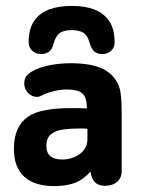

<svg xmlns="http://www.w3.org/2000/svg" viewBox="-20 -619 482 650"><path d="M274 -252Q254 -253 244 -253Q234 -253 229.5 -253Q225 -253 220 -253Q169 -253 133 -246Q97 -239 75 -224Q27 -191 27 -115Q27 -53 62 -21Q97 11 163 11Q206 11 235 -0.5Q264 -12 286 -38Q291 -11 303 -0.5Q315 10 335 10Q361 10 376.5 -3.5Q392 -17 392 -40V-225Q392 -281 388 -306Q384 -331 371 -349Q352 -378 314.5 -391.5Q277 -405 221 -405Q175 -405 136 -395.5Q97 -386 77 -369Q62 -358 62 -336Q62 -318 75 -304.5Q88 -291 105 -291Q113 -291 122 -296Q140 -305 162.5 -310.5Q185 -316 206 -316Q243 -316 258 -303.5Q273 -291 274 -259ZM276 -183V-147Q276 -126 263.5 -110.5Q251 -95 231.5 -87Q212 -79 191 -79Q137 -79 137 -124Q137 -152 152.5 -164.5Q168 -177 193.5 -180.5Q219 -184 247 -184Q257 -184 262 -184Q267 -184 276 -183ZM161 -470Q168 -496 181.5 -506.5Q195 -517 223 -517Q249 -517 263 -507.5Q277 -498 283 -475Q289 -454 299 -445Q309 -436 327 -436Q345 -436 356.5 -447.5Q368 -459 368 -475Q368 -521 349.5 -548Q331 -575 299 -587Q267 -599 223 -599Q179 -599 146.5 -587Q114 -575 95.5 -548Q77 -521 77 -475Q77 -459 89 -447.5Q101 -436 119 -436Q153 -436 161 -470Z"/></svg>

Font: Beiruti
Style: Bold
Weight: 700
Designer: Arlette Boutros
Foundry: Boutros
Version: Version 1.41